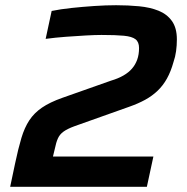

<svg xmlns="http://www.w3.org/2000/svg" viewBox="-20 -716 717 736"><path d="M19 0 38 -90Q50 -147 62 -187Q74 -227 92.5 -255Q111 -283 141 -303.5Q171 -324 219 -341L406 -407Q433 -415 453 -426.5Q473 -438 486 -453Q499 -468 506 -487.5Q513 -507 513 -532Q513 -555 499.5 -565.5Q486 -576 455 -579Q424 -582 369 -582Q345 -582 309 -580Q273 -578 232.5 -575Q192 -572 155 -567L178 -674Q212 -681 254.5 -685.5Q297 -690 341.5 -693Q386 -696 425 -696Q471 -696 513 -692Q555 -688 587.5 -675Q620 -662 639 -635.5Q658 -609 658 -565Q658 -542 655 -520Q652 -498 645 -478Q635 -442 620 -415Q605 -388 584 -368Q563 -348 536.5 -333.5Q510 -319 476 -307L265 -232Q238 -222 223.5 -211.5Q209 -201 202 -185.5Q195 -170 190 -145L183 -116H568L543 0Z"/></svg>

Font: Saira SemiExpanded SemiBold
Style: Italic
Weight: 600
Width: 6
Italic angle: -12°
Designer: Hector Gatti with collaboration of the Omnibus-Type team
Foundry: Omnibus-Type
Version: Version 1.101